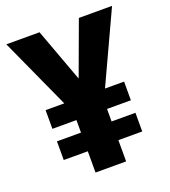

<svg xmlns="http://www.w3.org/2000/svg" viewBox="-131 -811 806 908"><g transform="rotate(-20 271.5 -357.0)"><path d="M271 -445 370 -714H537L372 -358H468V-264H348V-201H468V-107H348V0H194V-107H73V-201H194V-264H73V-358H167L5 -714H172Z"/></g></svg>

Font: Noto Sans Devanagari SemiCondensed ExtraBold
Style: Regular
Weight: 800
Width: 4
Designer: Jelle Bosma - Monotype Design Team
Foundry: Monotype Imaging Inc.
Version: Version 2.004; ttfautohint (v1.8.4.7-5d5b)